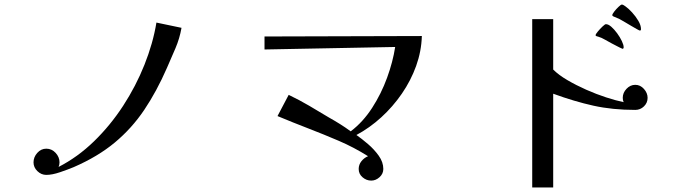

<svg xmlns="http://www.w3.org/2000/svg" viewBox="-20 -800 3040 842"><path d="M776 -678Q768 -632 749.5 -588.5Q731 -545 712 -502Q667 -399 612.5 -318Q558 -237 483.5 -175Q409 -113 303 -67Q279 -57 244 -45Q209 -33 183 -33Q161 -33 144 -49.5Q127 -66 127 -88Q127 -111 143.5 -129.5Q160 -148 183 -148Q207 -148 224 -129.5Q241 -111 241 -88Q241 -83 240 -78Q239 -73 237 -68Q321 -111 392.5 -180.5Q464 -250 520 -336Q576 -422 613.5 -516Q651 -610 666 -701Z M1830 -642Q1828 -575 1805 -511Q1782 -447 1742.5 -389.5Q1703 -332 1652 -285.5Q1601 -239 1543 -208Q1566 -192 1593.5 -168.5Q1621 -145 1641 -117Q1661 -89 1661 -59Q1661 -38 1644.5 -23Q1628 -8 1608 -8Q1587 -8 1570 -22.5Q1553 -37 1553 -59Q1553 -78 1565 -93Q1577 -108 1594 -115Q1532 -154 1465.5 -182.5Q1399 -211 1331.5 -237Q1264 -263 1197 -291L1246 -384Q1292 -362 1335.5 -336.5Q1379 -311 1422 -285Q1447 -271 1471 -256Q1495 -241 1518 -224Q1572 -265 1612 -327Q1652 -389 1677.5 -459Q1703 -529 1713 -594L1140 -583V-640Z M2820 -371Q2820 -349 2804 -333.5Q2788 -318 2766 -318Q2666 -318 2582.5 -336.5Q2499 -355 2406 -389V22H2314V-716H2406V-495Q2430 -471 2468.5 -448.5Q2507 -426 2551 -406.5Q2595 -387 2638 -373Q2681 -359 2715 -352Q2711 -360 2711 -371Q2711 -393 2727.5 -410.5Q2744 -428 2766 -428Q2788 -428 2804 -410Q2820 -392 2820 -371ZM2715 -593Q2715 -586 2710 -586Q2698 -591 2686 -597.5Q2674 -604 2662 -610Q2650 -616 2634 -625.5Q2618 -635 2604 -639Q2602 -640 2597 -641Q2592 -642 2592 -646Q2592 -650 2601.5 -661.5Q2611 -673 2622 -683.5Q2633 -694 2637 -694Q2648 -694 2661 -682.5Q2674 -671 2686.5 -654Q2699 -637 2707 -620Q2715 -603 2715 -593ZM2791 -672Q2791 -666 2786 -666Q2784 -666 2772.5 -672.5Q2761 -679 2746.5 -687.5Q2732 -696 2719.5 -703.5Q2707 -711 2703 -713Q2695 -718 2686.5 -721Q2678 -724 2670 -728Q2669 -728 2667 -730Q2665 -732 2665 -733Q2665 -738 2673.5 -749Q2682 -760 2692.5 -770Q2703 -780 2707 -780Q2711 -780 2715.5 -777Q2720 -774 2723 -772Q2736 -763 2752 -745.5Q2768 -728 2779.5 -708.5Q2791 -689 2791 -672Z"/></svg>

Font: Kaisei Decol
Style: Regular
Weight: 400
Designer: Font-Kai, 金井和夫
Foundry: KAZUO KANAI
Version: Version 5.003